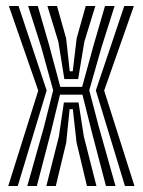

<svg xmlns="http://www.w3.org/2000/svg" viewBox="-20 -620 476 640"><path d="M71 0 126.8 -198 157.2 -319 117.8 -461.8 73.8 -600H106L143 -472.2L181 -330.5H253.8L292.8 -472.2L330 -600H362L318.2 -461.8L277.5 -319L309.2 -198L365 0H333.2L286.2 -179.2L254.8 -304.5H180L149.5 -179.2L102.8 0ZM7.5 0 107.5 -318 9.5 -600H41.8L135.5 -318.5L39.2 0ZM396.5 0 299.5 -318.5 394.2 -600H426.2L327.2 -318L428.2 0ZM194.5 -356.5 174.5 -481 138 -600H170L200.5 -492L212.5 -382.5H222.5L235.5 -492L265.8 -600H297.8L261.2 -481L240.5 -356.5ZM134.5 0 176.2 -164.8 193 -278.5H241.8L259.5 -164.8L301.5 0H269.8L235.2 -145L222.8 -256H212L200.8 -145L166 0Z"/></svg>

Font: Big Shoulders Inline Text Black
Style: Regular
Weight: 900
Designer: Patric King
Foundry: XO Type Co
Version: Version 1.000